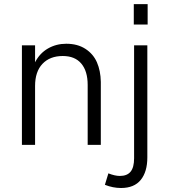

<svg xmlns="http://www.w3.org/2000/svg" viewBox="-20 -710 831 941"><path d="M635.7 -589.8V-689.9H703.6V-589.8ZM87.4 0V-487.8H151.9V-404.8Q174.3 -448.7 214.8 -472.2Q255.4 -495.6 304.7 -495.6Q359.9 -495.6 398.4 -470.7Q437 -445.8 455.1 -404.5Q473.1 -363.3 474.1 -309.1V0H409.7V-293.9Q409.7 -361.3 378.4 -398.4Q347.2 -435.5 287.6 -435.5Q224.6 -435.5 188.2 -397.2Q151.9 -358.9 151.9 -288.6V0ZM573.2 211.4Q533.7 211.4 494.1 195.8L511.2 139.6Q543 152.3 567.4 152.3Q603 152.3 620.1 131.3Q637.2 110.4 637.2 65.9V-487.8H702.1V61.5Q702.1 131.8 669.9 171.6Q637.7 211.4 573.2 211.4Z"/></svg>

Font: HK Grotesk Legacy
Style: Regular
Weight: 400
Designer: Alfredo Marco Pradil
Foundry: Hanken Design Co.
Version: Version 2.022;PS 002.022;hotconv 1.0.88;makeotf.lib2.5.64775